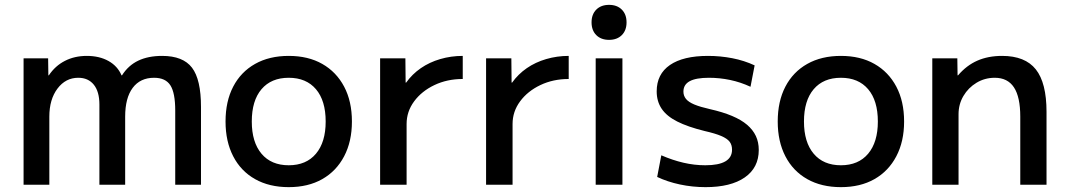

<svg xmlns="http://www.w3.org/2000/svg" viewBox="-20 -760 4388 790"><path d="M77 0V-520H178L179 -450H181Q207 -489 247 -509.5Q287 -530 337 -530Q389 -530 426.5 -509Q464 -488 480 -450H482Q508 -491 549 -510.5Q590 -530 647 -530Q733 -530 770 -481.5Q807 -433 807 -320V0H701V-305Q701 -378 681 -409Q661 -440 614 -440Q557 -440 526 -398.5Q495 -357 495 -280V0H389V-330Q389 -383 366 -411.5Q343 -440 302 -440Q250 -440 216.5 -395.5Q183 -351 183 -280V0Z M1168 10Q1088 10 1029.5 -23Q971 -56 939.5 -117Q908 -178 908 -260Q908 -343 939.5 -403.5Q971 -464 1029.5 -497Q1088 -530 1168 -530Q1248 -530 1306 -497Q1364 -464 1396 -403.5Q1428 -343 1428 -260Q1428 -178 1396 -117Q1364 -56 1306 -23Q1248 10 1168 10ZM1168 -80Q1240 -80 1280 -127.5Q1320 -175 1320 -260Q1320 -346 1280 -393Q1240 -440 1168 -440Q1096 -440 1056 -393Q1016 -346 1016 -260Q1016 -175 1056 -127.5Q1096 -80 1168 -80Z M1544 0V-520H1648L1649 -420H1651Q1676 -455 1711.5 -479.5Q1747 -504 1791.5 -517Q1836 -530 1884 -530V-435Q1820 -435 1767.5 -410Q1715 -385 1684 -343Q1653 -301 1653 -250V0Z M1980 0V-520H2084L2085 -420H2087Q2112 -455 2147.5 -479.5Q2183 -504 2227.5 -517Q2272 -530 2320 -530V-435Q2256 -435 2203.5 -410Q2151 -385 2120 -343Q2089 -301 2089 -250V0Z M2431 0V-520H2541V0ZM2486 -596Q2453 -596 2433.5 -615.5Q2414 -635 2414 -668Q2414 -701 2433.5 -720.5Q2453 -740 2486 -740Q2519 -740 2538.5 -720.5Q2558 -701 2558 -668Q2558 -635 2538.5 -615.5Q2519 -596 2486 -596Z M2883 10Q2829 10 2777.5 -1Q2726 -12 2684 -32L2701 -121Q2747 -101 2792 -90.5Q2837 -80 2882 -80Q2937 -80 2964.5 -96Q2992 -112 2992 -144Q2992 -164 2982 -177Q2972 -190 2947.5 -200.5Q2923 -211 2879 -221Q2810 -238 2766.5 -260Q2723 -282 2702.5 -312.5Q2682 -343 2682 -384Q2682 -455 2736.5 -492.5Q2791 -530 2893 -530Q2944 -530 2993 -520.5Q3042 -511 3085 -491L3068 -403Q3027 -422 2984 -431Q2941 -440 2897 -440Q2844 -440 2818 -426Q2792 -412 2792 -383Q2792 -366 2802.5 -353Q2813 -340 2837 -330Q2861 -320 2901 -311Q2954 -299 2992 -283Q3030 -267 3054 -246.5Q3078 -226 3090 -200.5Q3102 -175 3102 -143Q3102 -70 3044.5 -30Q2987 10 2883 10Z M3440 10Q3360 10 3301.5 -23Q3243 -56 3211.5 -117Q3180 -178 3180 -260Q3180 -343 3211.5 -403.5Q3243 -464 3301.5 -497Q3360 -530 3440 -530Q3520 -530 3578 -497Q3636 -464 3668 -403.5Q3700 -343 3700 -260Q3700 -178 3668 -117Q3636 -56 3578 -23Q3520 10 3440 10ZM3440 -80Q3512 -80 3552 -127.5Q3592 -175 3592 -260Q3592 -346 3552 -393Q3512 -440 3440 -440Q3368 -440 3328 -393Q3288 -346 3288 -260Q3288 -175 3328 -127.5Q3368 -80 3440 -80Z M3816 0V-520H3919L3920 -450H3922Q3957 -491 4001.5 -510.5Q4046 -530 4103 -530Q4198 -530 4242 -474.5Q4286 -419 4286 -300V0H4178V-280Q4178 -361 4152 -400.5Q4126 -440 4073 -440Q4032 -440 3998 -419.5Q3964 -399 3944 -365Q3924 -331 3924 -290V0Z"/></svg>

Font: M PLUS 2 Thin Medium
Style: Regular
Weight: 500
Version: Version 1.001